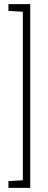

<svg xmlns="http://www.w3.org/2000/svg" viewBox="-20 -763 232 933"><path d="M21 150V117L91 113V-706L21 -710V-743H127V150Z"/></svg>

Font: Saira ExtraCondensed Thin
Style: Regular
Weight: 250
Width: 2
Designer: Hector Gatti with collaboration of the Omnibus-Type team
Foundry: Omnibus-Type
Version: Version 1.101